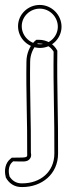

<svg xmlns="http://www.w3.org/2000/svg" viewBox="-41 -644 269 777"><path d="M-18 71V73C-6 97 17 114 49 113C128 113 194 61 194 -23C195 -161 189 -297 191 -433V-439C177 -466 149 -483 116 -483H106L98 -476C80 -458 66 -428 66 -394C64 -273 70 -144 69 -26C69 -7 76 -6 16 -6H7L1 -1C-19 15 -25 44 -18 71ZM-3 67C-9 44 -4 22 10 11L12 9H16C50 9 70 14 81 -3C88 -14 84 -22 84 -26C85 -145 79 -273 81 -394C81 -424 94 -450 108 -465L112 -468H116C143 -468 164 -455 176 -435V-433C174 -297 180 -161 179 -23C179 52 122 98 49 98C24 99 7 86 -3 69ZM32 -538C32 -488 74 -450 121 -450C169 -450 208 -489 208 -536C208 -584 168 -624 120 -624C72 -624 32 -586 32 -538ZM47 -538C47 -577 80 -609 120 -609C160 -609 193 -576 193 -536C193 -497 161 -465 121 -465C82 -465 47 -497 47 -538Z"/></svg>

Font: Snowfall
Style: BlkOl
Weight: 900
Designer: Jasper
Foundry: Cannot Into Space Fonts
Version: Version 0.9